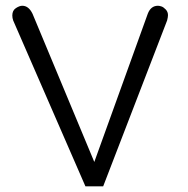

<svg xmlns="http://www.w3.org/2000/svg" viewBox="-20 -657 663 677"><path d="M58.6 -636.7Q81.1 -636.7 94.7 -608.4L312.5 -85.9L501 -608.4Q511.7 -636.7 537.1 -636.7Q542 -636.7 549.3 -634.3Q556.6 -631.8 564.5 -623.5Q572.3 -615.2 572.3 -603.5Q572.3 -596.7 569.3 -585L343.8 0H281.2L26.4 -585Q23.4 -593.8 23.4 -602.5Q23.4 -620.1 36.1 -628.4Q48.8 -636.7 58.6 -636.7Z"/></svg>

Font: Jura
Style: DemiBold
Weight: 600
Version: Version 2.4